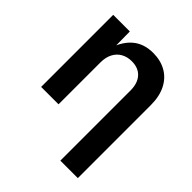

<svg xmlns="http://www.w3.org/2000/svg" viewBox="-205 -680 1017 1017"><g transform="rotate(45 303.5 -171.5)"><path d="M194.3 -313.5V0H64V-540H188.5L189.9 -405.3H177.2Q200.2 -475.1 244.6 -511.2Q289.1 -547.4 356.4 -547.4Q412.6 -547.4 454.6 -523.4Q496.6 -499.5 519.8 -453.6Q543 -407.7 543 -342.3V204.1H412.1V-321.3Q412.1 -375.5 384.5 -405.8Q356.9 -436 307.6 -436Q274.9 -436 249.3 -421.9Q223.6 -407.7 209 -380.4Q194.3 -353 194.3 -313.5Z"/></g></svg>

Font: V-Inter
Style: SemiBold-600
Weight: 600
Designer: Rasmus Andersson
Foundry: rsms
Version: Version 4.000;git-4146feb